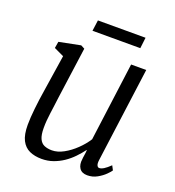

<svg xmlns="http://www.w3.org/2000/svg" viewBox="-130 -802 830 913"><g transform="rotate(20 285.0 -345.0)"><path d="M182.5 10Q147 10 120.8 -2Q94.5 -14 80 -42.2Q65.5 -70.5 65.5 -120Q65.5 -137 66.8 -158.2Q68 -179.5 70.8 -203.5Q73.5 -227.5 76.5 -251Q79.5 -274.5 83 -294.5L112 -484L62 -507.5L67.5 -540.5L175.5 -562L194.5 -552L158.5 -290.5Q156 -269.5 153.2 -249Q150.5 -228.5 147.8 -208.8Q145 -189 143.5 -170Q142 -151 142 -132.5Q142 -97 150.8 -78Q159.5 -59 176 -52Q192.5 -45 214.5 -45Q243 -45 273.5 -61.8Q304 -78.5 331.2 -104.8Q358.5 -131 377 -160L429.5 -557.5H506L442 -79Q439.5 -61 443.5 -52Q447.5 -43 455 -43Q465 -43 478 -51Q491 -59 509 -76.5L520.5 -54.5Q516.5 -47.5 501 -32Q485.5 -16.5 462.8 -3.8Q440 9 413 9Q385.5 9 373.2 -9Q361 -27 365.5 -56Q365.5 -57.5 366 -62.8Q366.5 -68 367.8 -75Q369 -82 369.8 -89.2Q370.5 -96.5 371 -102.5L370 -103.5Q354 -82 334.2 -61.5Q314.5 -41 290.8 -25Q267 -9 240 0.5Q213 10 182.5 10ZM209.5 -700.5H450.5L444 -645.5H202Z"/></g></svg>

Font: Merriweather 28pt Light
Style: Italic
Weight: 300
Italic angle: -7.8°
Version: Version 2.101